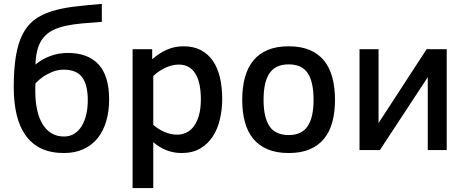

<svg xmlns="http://www.w3.org/2000/svg" viewBox="-20 -762 2359 975"><path d="M534.2 -256.8Q534.2 -196.8 519.5 -146.7Q504.9 -96.7 476.1 -60.8Q447.3 -24.9 404.3 -4.9Q361.3 15.1 304.2 15.1Q238.3 15.1 190.2 -7.6Q142.1 -30.3 110.8 -73.5Q79.6 -116.7 64.7 -178.5Q49.8 -240.2 49.8 -318.8Q49.8 -412.6 61 -478.8Q72.3 -544.9 95.7 -589.8Q119.1 -634.8 155 -661.6Q190.9 -688.5 240.7 -704.3Q290.5 -720.2 354.2 -728Q418 -735.8 497.1 -742.2V-650.9Q442.9 -647 397.5 -643.1Q352.1 -639.2 314.9 -631.1Q277.8 -623 249.8 -609.4Q221.7 -595.7 202.1 -572.8Q182.6 -549.8 172.1 -516.1Q161.6 -482.4 160.2 -434.1Q192.4 -461.9 235.6 -477.5Q278.8 -493.2 323.2 -493.2Q427.2 -493.2 480.7 -434.6Q534.2 -376 534.2 -256.8ZM425.8 -252.9Q425.8 -331.5 397 -369.9Q368.2 -408.2 304.2 -408.2Q272.5 -408.2 246.1 -397.2Q219.7 -386.2 200.7 -373.5Q178.2 -357.9 160.2 -338.9Q159.2 -327.6 159.2 -318.6Q159.2 -309.6 159.2 -298.8Q159.2 -246.6 168.5 -204.3Q177.7 -162.1 196 -131.8Q214.4 -101.6 241.7 -85.2Q269 -68.8 305.2 -68.8Q334.5 -68.8 357.2 -83Q379.9 -97.2 395 -122.1Q410.2 -147 418 -180.7Q425.8 -214.4 425.8 -252.9Z M1108.4 -259.8Q1108.4 -206.1 1096.7 -156.2Q1085 -106.4 1060.1 -68.4Q1035.2 -30.3 996.1 -7.6Q957 15.1 902.3 15.1Q860.8 15.1 824.7 0.7Q788.6 -13.7 758.3 -40V192.9H653.3V-512.2H752.9V-460.9Q785.2 -490.2 825 -508.5Q864.7 -526.9 912.1 -526.9Q963.4 -526.9 1000.2 -507.3Q1037.1 -487.8 1061.3 -452.6Q1085.4 -417.5 1096.9 -368.2Q1108.4 -318.8 1108.4 -259.8ZM1000 -257.8Q1000 -344.2 971.4 -389.2Q942.9 -434.1 887.2 -434.1Q869.6 -434.1 851.8 -429.4Q834 -424.8 817.4 -416.7Q800.8 -408.7 785.6 -398.2Q770.5 -387.7 758.3 -376V-127.9Q770 -117.7 783.9 -108.6Q797.9 -99.6 813.5 -92.8Q829.1 -85.9 845.7 -82Q862.3 -78.1 879.4 -78.1Q903.8 -78.1 925.8 -88.4Q947.8 -98.6 964.1 -120.4Q980.5 -142.1 990.2 -176Q1000 -210 1000 -257.8Z M1681.2 -254.9Q1681.2 -192.4 1667.7 -142.6Q1654.3 -92.8 1625.7 -57.6Q1597.2 -22.5 1552.7 -3.7Q1508.3 15.1 1446.3 15.1Q1383.8 15.1 1338.9 -3.9Q1293.9 -22.9 1265.4 -58.1Q1236.8 -93.3 1223.4 -143.1Q1210 -192.9 1210 -254.9Q1210 -317.9 1223.6 -368.2Q1237.3 -418.5 1265.9 -453.9Q1294.4 -489.3 1339.1 -508.1Q1383.8 -526.9 1446.3 -526.9Q1508.3 -526.9 1552.7 -508.1Q1597.2 -489.3 1625.7 -453.9Q1654.3 -418.5 1667.7 -368.2Q1681.2 -317.9 1681.2 -254.9ZM1572.3 -254.9Q1572.3 -346.2 1542.7 -390.6Q1513.2 -435.1 1446.3 -435.1Q1379.4 -435.1 1348.9 -390.6Q1318.4 -346.2 1318.4 -254.9Q1318.4 -166 1348.4 -121.1Q1378.4 -76.2 1446.3 -76.2Q1512.2 -76.2 1542.2 -121.1Q1572.3 -166 1572.3 -254.9Z M1909.2 0H1805.7V-512.2H1902.3V-137.2L2146.5 -512.2H2248.5V0H2152.3V-370.1Z"/></svg>

Font: Clear Sans Medium
Style: Regular
Weight: 500
Foundry: Intel Corporation
Version: Version 1.00